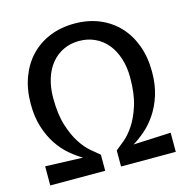

<svg xmlns="http://www.w3.org/2000/svg" viewBox="-109 -855 937 959"><g transform="rotate(-15 359.0 -375.0)"><path d="M34 -99 228 -92Q197 -110 164.5 -137.5Q132 -165 105.5 -204.5Q79 -244 62 -297Q45 -350 45 -418Q45 -493 67.5 -554Q90 -615 131 -658.5Q172 -702 230 -726Q288 -750 359 -750Q430 -750 487.5 -726Q545 -702 586 -658.5Q627 -615 649.5 -554Q672 -493 672 -418Q672 -350 655 -297Q638 -244 611 -204Q584 -164 551.5 -136Q519 -108 489 -90L683 -99V0H400V-83Q418 -97 445 -119.5Q472 -142 497.5 -180.5Q523 -219 541 -276.5Q559 -334 559 -418Q559 -472 544.5 -517Q530 -562 504 -593.5Q478 -625 441 -642.5Q404 -660 359 -660Q314 -660 277.5 -642.5Q241 -625 215 -593.5Q189 -562 175 -517Q161 -472 161 -418Q161 -334 179 -276.5Q197 -219 222 -180.5Q247 -142 274 -119.5Q301 -97 318 -83V0H34Z"/></g></svg>

Font: Encode Sans Compressed
Style: SemiBold
Weight: 600
Designer: Pablo Impallari, Andres Torresi
Foundry: Pablo Impallari, Andres Torresi
Version: Version 1.000; ttfautohint (v1.00) -l 8 -r 50 -G 200 -x 14 -